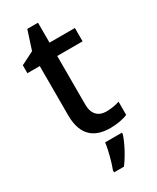

<svg xmlns="http://www.w3.org/2000/svg" viewBox="-222 -724 827 1009"><g transform="rotate(-30 191.5 -219.5)"><path d="M277 -76C231 -76 199 -104 199 -162V-458H353V-539H199V-660H134L97 -546L18 -506V-458H93V-160C93 -27 166 10 254 10C293 10 335 2 358 -9V-89C336 -81 305 -76 277 -76ZM292 70V61H190C185 104 166 174 152 209V221H212C247 175 280 109 292 70Z"/></g></svg>

Font: Noto Sans Devanagari UI Medium
Style: Regular
Weight: 500
Designer: Jelle Bosma - Monotype Design Team
Foundry: Monotype Imaging Inc.
Version: Version 2.004